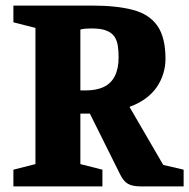

<svg xmlns="http://www.w3.org/2000/svg" viewBox="-20 -668 678 688"><path d="M28 0V-60L107 -80V-568L28 -588V-648H310Q398 -648 456.5 -632.5Q515 -617 544 -575.5Q573 -534 573 -457Q573 -430 565 -404Q557 -378 541.5 -355.5Q526 -333 501.5 -315Q477 -297 444 -285L565 -77L638 -60V0H486Q455 0 439 -9Q423 -18 411 -42L302 -261H268V-80L347 -60V0ZM268 -344H287Q326 -344 352 -356.5Q378 -369 391.5 -395.5Q405 -422 405 -463Q405 -486 402 -505Q399 -524 389.5 -537.5Q380 -551 361 -558.5Q342 -566 309 -566Q295 -566 284 -565Q273 -564 268 -562Z"/></svg>

Font: Faustina ExtraBold
Style: Regular
Weight: 800
Designer: Alfonso Garcia
Foundry: http://www.omnibus-type.com
Version: Version 1.200